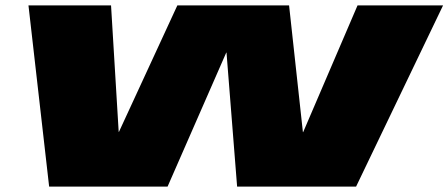

<svg xmlns="http://www.w3.org/2000/svg" viewBox="-20 -695 1670 715"><path d="M163 0H604L822.5 -499H823.5L863 0H1306L1630 -675H1311.5L1109 -203H1108L1056.5 -675H640.5L423 -204H422L393.5 -675H86Z"/></svg>

Font: Anybody ExtraExpanded Black
Style: Italic
Weight: 900
Width: 8
Italic angle: -10°
Version: Version 1.113;gftools[0.9.25]